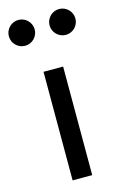

<svg xmlns="http://www.w3.org/2000/svg" viewBox="-169 -810 544 861"><g transform="rotate(-15 102.5 -379.0)"><path d="M57 0H148V-504H57ZM-52 -698C-52 -665 -25 -638 8 -638C41 -638 68 -665 68 -698C68 -731 41 -758 8 -758C-25 -758 -52 -731 -52 -698ZM137 -698C137 -665 164 -638 197 -638C230 -638 257 -665 257 -698C257 -731 230 -758 197 -758C164 -758 137 -731 137 -698Z"/></g></svg>

Font: Hibana 45 SubMedium
Style: Regular
Weight: 500
Width: 6
Designer: pygmalion
Foundry: ybstudio
Version: Version 2021.007;FEAKit 1.0